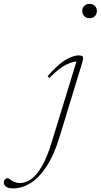

<svg xmlns="http://www.w3.org/2000/svg" viewBox="-226 -728 530 1012"><path d="M207.5 -670.5Q207.5 -686.5 218.2 -697Q229 -707.5 246 -707.5Q264 -707.5 274.2 -697Q284.5 -686.5 284.5 -670.5Q284.5 -654 274.2 -643Q264 -632 246 -632Q229 -632 218.2 -643Q207.5 -654 207.5 -670.5ZM87.5 -5Q58 91.5 18.2 151Q-21.5 210.5 -66.2 237.8Q-111 265 -156 265Q-182 265 -194 255.8Q-206 246.5 -206 235.5Q-206 224 -199.5 217.5Q-193 211 -186 211Q-182 211 -176.5 215.2Q-171 219.5 -162 225Q-153 230 -143 233.5Q-133 237 -121.5 237Q-92 237 -63 217.2Q-34 197.5 -6 150Q22 102.5 47.5 18.5L177 -404Q153.5 -402.5 119.5 -385.5Q85.5 -368.5 34 -317L25 -326Q80 -390.5 121 -413.2Q162 -436 186.5 -436Q208.5 -436 211.2 -427.5Q214 -419 207 -396.5Z"/></svg>

Font: Newsreader 16pt ExtraLight
Style: Italic
Weight: 275
Italic angle: -17°
Designer: Hugues Gentile
Foundry: Production Type
Version: Version 1.003; ttfautohint (v1.8.3)